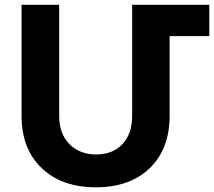

<svg xmlns="http://www.w3.org/2000/svg" viewBox="-20 -777 901 808"><path d="M860.8 -756.8V-625H693.8V-289.1Q693.8 -150.4 610.4 -69.6Q526.9 11.2 383.8 11.2Q239.7 11.2 155.3 -69.6Q70.8 -150.4 70.8 -289.1V-756.8H229V-289.1Q229 -214.4 272 -170.7Q314.9 -127 384.8 -127Q453.6 -127 494.9 -170.2Q536.1 -213.4 536.1 -289.1V-756.8Z"/></svg>

Font: Montserrat arm SemiBold
Style: Regular
Weight: 600
Designer: Julieta Ulanovsky
Foundry: Julieta Ulanovsky
Version: Version 6.000;PS 006.000;hotconv 1.0.88;makeotf.lib2.5.64775